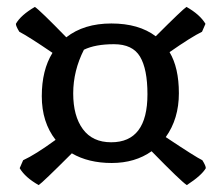

<svg xmlns="http://www.w3.org/2000/svg" viewBox="-20 -624 637 556"><path d="M172 -516Q223 -556 302.5 -556Q382 -556 431 -519Q509 -597 520 -604Q559 -582 575 -555L565 -532Q534 -517 471 -473Q498 -428 498 -354Q498 -280 460 -227Q547 -169 566 -160Q576 -144 576 -137Q564 -116 521 -88Q504 -99 419 -186Q371 -152 303.5 -152Q236 -152 188 -180Q103 -95 92 -88Q53 -110 37 -137L47 -160Q82 -176 141 -219Q101 -270 101 -345.5Q101 -421 132 -471Q63 -518 36 -532Q26 -548 26 -555Q40 -580 81 -604Q96 -594 172 -516ZM302 -212Q407 -212 407 -351Q407 -424 385.5 -460Q364 -496 310 -496Q256 -496 223 -480Q192 -419 192 -353.5Q192 -288 220 -250Q248 -212 302 -212Z"/></svg>

Font: Inika
Style: Regular
Weight: 400
Designer: Constanza Artigas Preller
Foundry: Constanza Artigas Preller
Version: Version 1.001